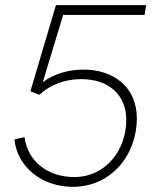

<svg xmlns="http://www.w3.org/2000/svg" viewBox="-20 -720 596 745"><path d="M262 5C413 5 511 -120 511 -261C511 -381 422 -450 304 -450C245 -450 188 -433 146 -401L225 -662H541L547 -700H197L98 -366L133 -352C174 -391 232 -413 295 -413C403 -413 470 -351 470 -255C470 -137 390 -33 268 -33C167 -33 88 -92 75 -188L36 -179C47 -71 144 5 262 5Z"/></svg>

Font: Fixel Text 20240404 ExtraLight
Style: Italic
Weight: 200
Width: 4
Italic angle: -10°
Designer: AlfaBravo + MacPaw
Foundry: Kyrylo Tkachov, Marchela Mozhyna, Serhii Makarenko, Maria Weinstein, Zakhar Kryvoshyya
Version: Version 1.211;Glyphs 3.2 (3225)